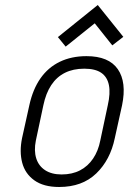

<svg xmlns="http://www.w3.org/2000/svg" viewBox="-20 -736 514 766"><path d="M472 -589 370 -716 211 -588 242 -550 358 -643 428 -555ZM438 -185 467 -316Q486 -408 450 -460Q414 -512 325 -512Q265 -512 218.5 -489.5Q172 -467 141.5 -423.5Q111 -380 97 -316L68 -185Q57 -131 68.5 -87Q80 -43 117 -16.5Q154 10 216 10Q308 10 364 -44Q420 -98 438 -185ZM410 -316 380 -175Q372 -134 351.5 -103.5Q331 -73 299.5 -56.5Q268 -40 226 -40Q186 -40 160 -57Q134 -74 124.5 -104.5Q115 -135 123 -175L153 -316Q163 -364 184.5 -396.5Q206 -429 239 -445.5Q272 -462 316 -462Q360 -462 384 -445.5Q408 -429 414.5 -396.5Q421 -364 410 -316Z"/></svg>

Font: Advent Pro
Style: Italic
Weight: 400
Italic angle: -12°
Designer: VivaRado, Andreas Kalpakidis
Foundry: VivaRado, Andreas Kalpakidis
Version: Version 3.000